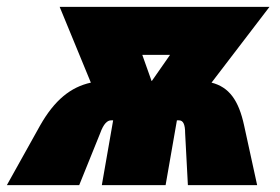

<svg xmlns="http://www.w3.org/2000/svg" viewBox="-66 -540 816 560"><path d="M51 -174 -46 0H165L226 -151C236 -179 247 -189 258 -189H264L231 0H417L450 -189H456C468 -189 474 -178 474 -151L482 0H684L646 -174C630 -248 602 -286 551 -299L720 -520H108L199 -299C140 -286 93 -248 51 -174ZM349 -380H430L377 -304H376Z"/></svg>

Font: Fixel Text 20240404 Black
Style: Italic
Weight: 900
Width: 4
Italic angle: -10°
Designer: AlfaBravo + MacPaw
Foundry: Kyrylo Tkachov, Marchela Mozhyna, Serhii Makarenko, Maria Weinstein, Zakhar Kryvoshyya
Version: Version 1.211;Glyphs 3.2 (3225)